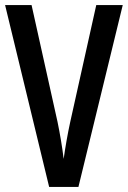

<svg xmlns="http://www.w3.org/2000/svg" viewBox="-20 -734 502 754"><path d="M462 -714H358L256 -256C246 -211 236 -153 230 -110C225 -153 215 -212 206 -255L104 -714H0L173 0H288Z"/></svg>

Font: Noto Sans Khmer ExtraCondensed Medium
Style: Regular
Weight: 500
Width: 2
Designer: Danh Hong and the Monotype Design Team
Foundry: Monotype Imaging Inc.
Version: Version 2.004